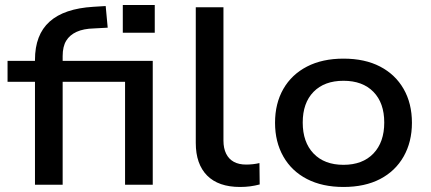

<svg xmlns="http://www.w3.org/2000/svg" viewBox="-20 -734 1712 763"><path d="M119 0V-409H10V-492H147L119 -464V-496Q119 -596 177 -648Q235 -700 351 -707L400 -710L408 -624L353 -621Q312 -620 284.5 -607.5Q257 -595 243 -572Q229 -549 229 -511V-473L209 -492H587V0H477V-409H229V0ZM468 -604V-714H595V-604Z M934 9Q848 9 803 -36.5Q758 -82 758 -166V-705H868V-175Q868 -145 878.5 -123.5Q889 -102 909 -91Q929 -80 958 -80Q971 -80 985 -81.5Q999 -83 1011 -86L1012 -1Q993 4 974 6.5Q955 9 934 9Z M1345 9Q1261 9 1200 -22.5Q1139 -54 1106 -112Q1073 -170 1073 -246Q1073 -323 1106 -380.5Q1139 -438 1200 -469.5Q1261 -501 1345 -501Q1430 -501 1490.5 -469.5Q1551 -438 1584 -380.5Q1617 -323 1617 -246Q1617 -170 1584 -112Q1551 -54 1490.5 -22.5Q1430 9 1345 9ZM1345 -79Q1421 -79 1464 -124Q1507 -169 1507 -247Q1507 -325 1464 -369Q1421 -413 1345 -413Q1269 -413 1226 -369Q1183 -325 1183 -247Q1183 -169 1226 -124Q1269 -79 1345 -79Z"/></svg>

Font: Nunito Sans 10pt SemiExpanded SemiBold
Style: Regular
Weight: 600
Width: 6
Designer: Vernon Adams
Foundry: Vernon Adams
Version: Version 3.101;gftools[0.9.27]